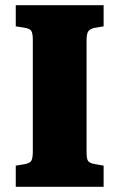

<svg xmlns="http://www.w3.org/2000/svg" viewBox="-20 -723 462 743"><path d="M41 0V-82L77 -88Q97 -92 102 -102.5Q107 -113 107 -138V-568Q107 -594 101 -603.5Q95 -613 73 -616L41 -621V-703H381V-621L345 -615Q328 -611 321.5 -601.5Q315 -592 315 -565V-135Q315 -109 320.5 -100.5Q326 -92 347 -88L381 -82V0Z"/></svg>

Font: Literata 18pt ExtraBold
Style: Regular
Weight: 800
Designer: Latin by Veronika Burian and Jose Scaglione. Greek by Irene Vlachou. Cyrillic by Vera Evstafieva.
Foundry: TypeTogether
Version: Version 3.103;gftools[0.9.29]